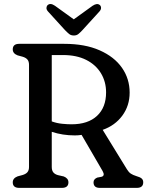

<svg xmlns="http://www.w3.org/2000/svg" viewBox="-20 -913 719 933"><path d="M610 -463Q610 -399.5 574.5 -351.2Q539 -303 479 -282L597 -90Q605.5 -76 615.8 -69.2Q626 -62.5 642 -57.5Q661.5 -52 668.8 -45.2Q676 -38.5 676 -27Q676 0 644.5 0H465Q434.5 0 434.5 -27Q434.5 -42.5 452.5 -50L473.5 -54Q491.5 -59 478.5 -82L376.5 -257.5Q360.5 -255 343.5 -255Q284 -255 231.5 -272.5V-102Q231.5 -84.5 239.2 -75.2Q247 -66 261.5 -62L290 -55.5Q312.5 -46.5 312.5 -27Q312.5 0 280.5 0H73.5Q42 0 42 -27Q42 -47 65.5 -56L89.5 -62.5Q105 -67 113 -76Q121 -85 121 -102V-598Q121 -615 113 -624Q105 -633 89.5 -637.5L65.5 -644Q42 -653 42 -673Q42 -700 73.5 -700H292Q393 -700 464.2 -668.5Q535.5 -637 572.8 -583.5Q610 -530 610 -463ZM231.5 -645.5V-323Q256.5 -314 282.2 -311.5Q308 -309 327.5 -309Q407.5 -309 451.5 -350Q495.5 -391 495.5 -464Q495.5 -516 470.5 -557.2Q445.5 -598.5 398.8 -622Q352 -645.5 286.5 -645.5ZM381 -767Q370 -755 361 -747.8Q352 -740.5 339 -740.5Q325 -740.5 316 -747.8Q307 -755 295.5 -767L213.5 -857Q205 -866.5 205.8 -875.2Q206.5 -884 212 -888.5Q225 -900 247 -885L338.5 -819L430 -885Q452 -899.5 465 -888.5Q470.5 -884 471 -875.2Q471.5 -866.5 463 -857Z"/></svg>

Font: Fraunces 72pt SuperSoft
Style: Regular
Weight: 400
Version: Version 1.000;[b76b70a41]